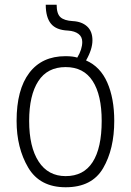

<svg xmlns="http://www.w3.org/2000/svg" viewBox="-20 -780 552 810"><path d="M50 -270Q50 -402 103.5 -472.5Q157 -543 256 -543Q288 -543 306 -537Q327 -572 327 -603Q327 -625 311 -637Q295 -649 267 -651Q217 -653 195 -680Q173 -707 173 -760H219Q219 -722 235 -707.5Q251 -693 287 -691Q325 -689 347.5 -668.5Q370 -648 370 -610Q370 -572 343 -525Q403 -499 432.5 -432Q462 -365 462 -270Q462 -151 415 -70.5Q368 10 257 10Q148 10 99 -73Q50 -156 50 -270ZM409 -270Q409 -379 371 -438Q333 -497 257 -497Q180 -497 141.5 -437.5Q103 -378 103 -270Q103 -160 143 -98.5Q183 -37 257 -37Q333 -37 371 -96.5Q409 -156 409 -270Z"/></svg>

Font: Noto Sans Georgian Light Cond
Style: Regular
Weight: 300
Width: 3
Designer: Monotype Design team
Foundry: Monotype Imaging Inc.
Version: Version 1.000